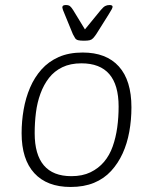

<svg xmlns="http://www.w3.org/2000/svg" viewBox="-20 -738 609 764"><path d="M261 6Q167 6 116.5 -49Q66 -104 66 -208Q66 -255 74 -301.5Q82 -348 99.5 -389Q117 -430 145 -461.5Q173 -493 213.5 -511Q254 -529 309 -529Q403 -529 453 -473.5Q503 -418 503 -311Q503 -261 494.5 -214Q486 -167 468 -127.5Q450 -88 422 -57.5Q394 -27 354 -10.5Q314 6 261 6ZM264 -37Q308 -37 340 -52.5Q372 -68 394 -94Q416 -120 428.5 -155.5Q441 -191 446.5 -231Q452 -271 452 -314Q452 -400 415 -443Q378 -486 304 -486Q260 -486 228 -470.5Q196 -455 175 -428Q154 -401 141 -365.5Q128 -330 123 -290Q118 -250 118 -208Q118 -123 154.5 -80Q191 -37 264 -37ZM416 -718Q421 -718 424.5 -716.5Q428 -715 428 -711Q428 -708 424.5 -701Q421 -694 412 -680L363 -602Q356 -592 350.5 -586Q345 -580 337 -578Q329 -576 314 -576Q299 -576 291 -578Q283 -580 279 -586Q275 -592 270 -602L238 -680Q233 -691 230.5 -698.5Q228 -706 228 -708Q228 -714 232 -716Q236 -718 242 -718Q253 -718 258.5 -713.5Q264 -709 271 -698L318 -621L381 -698Q391 -710 398.5 -714Q406 -718 416 -718Z"/></svg>

Font: Asap ExtraLight
Style: Italic
Weight: 250
Italic angle: -6°
Version: Version 3.001